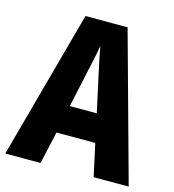

<svg xmlns="http://www.w3.org/2000/svg" viewBox="-107 -804 809 894"><g transform="rotate(15 297.5 -357.5)"><path d="M426 0 392 -156H205L170 0H0L195 -715H398L595 0ZM326 -461Q318 -496 310.5 -532.5Q303 -569 298 -599Q294 -572 285 -531.5Q276 -491 270 -462L233 -291H363Z"/></g></svg>

Font: Noto Sans Gujarati UI Condensed ExtraBold
Style: Regular
Weight: 800
Width: 3
Designer: Jelle Bosma - Monotype Design Team, Universal Thirst
Foundry: Monotype Imaging Inc.
Version: Version 2.106; ttfautohint (v1.8.4.7-5d5b)